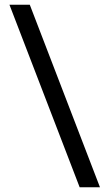

<svg xmlns="http://www.w3.org/2000/svg" viewBox="-20 -731 451 812"><path d="M316.9 61 20 -710.9H106L402.8 61Z"/></svg>

Font: Vazirmatn RD FD
Style: Regular
Weight: 400
Designer: Saber Rastikerdar
Foundry: Saber Rastikerdar
Version: Version 33.003